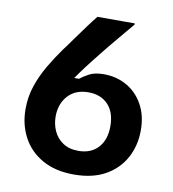

<svg xmlns="http://www.w3.org/2000/svg" viewBox="-76 -717 720 797"><g transform="rotate(10 283.5 -319.0)"><path d="M287.5 11.7Q209.2 11.7 154.6 -19.2Q100 -50 71.7 -102.9Q43.3 -155.8 43.3 -221.7Q43.3 -274.2 59.2 -320.4Q75 -366.7 100 -409.2Q125 -451.7 152.5 -490Q154.2 -491.7 166.2 -508.3Q178.3 -525 196.2 -550Q214.2 -575 233.8 -601.7Q253.3 -628.3 270.8 -650H428.3V-645Q412.5 -625.8 373.3 -579.6Q334.2 -533.3 285 -470.8Q255 -432.5 238.8 -410Q222.5 -387.5 220 -383.3H240Q254.2 -395 277.5 -407.5Q300.8 -420 339.2 -420Q392.5 -420 435.8 -395.4Q479.2 -370.8 504.6 -325Q530 -279.2 530 -216.7Q530 -152.5 501.7 -100.4Q473.3 -48.3 419.6 -18.3Q365.8 11.7 287.5 11.7ZM289.2 -88.3Q341.7 -88.3 372.1 -121.3Q402.5 -154.2 402.5 -211.7Q402.5 -270.8 371.7 -302.9Q340.8 -335 289.2 -335Q234.2 -335 202.9 -300.4Q171.7 -265.8 171.7 -212.5Q171.7 -180 184.6 -151.7Q197.5 -123.3 223.8 -105.8Q250 -88.3 289.2 -88.3Z"/></g></svg>

Font: Familjen Grotesk Variable
Style: Regular
Weight: 400
Designer: Anders Wikstroem, Jonas Baeckman, Matilda Gysing, Kristian Moeller
Foundry: Familjen STHLM AB
Version: Version 2.000